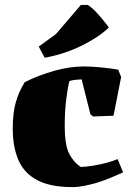

<svg xmlns="http://www.w3.org/2000/svg" viewBox="-20 -752 533 783"><path d="M275 11Q186 11 132.5 -17Q79 -45 55.5 -98.5Q32 -152 32 -228Q32 -290 44 -333.5Q56 -377 81 -417Q137 -445 200.5 -463Q264 -481 322 -481Q349 -481 388.5 -477.5Q428 -474 462 -468L474 -438L443 -280L360 -277L349 -285L313 -428Q306 -428 299 -427.5Q292 -427 285 -426Q272 -425 263 -421Q256 -395 250 -346.5Q244 -298 244 -238Q244 -160 262.5 -124.5Q281 -89 310 -71Q313 -71 334.5 -73Q356 -75 389.5 -82Q423 -89 460 -103L482 -49Q458 -38 430 -26.5Q402 -15 373 -6Q348 1 323 6Q298 11 275 11ZM162 -517 138 -562 208 -613 310 -732H337Q354 -723 376.5 -698Q399 -673 415 -652L424 -640Q384 -601 315.5 -567Q247 -533 170 -518Z"/></svg>

Font: Labrada Black
Style: Regular
Weight: 900
Designer: Mercedes Jáuregui
Foundry: Omnibus-Type Team
Version: Version 1.000; ttfautohint (v1.8.4.7-5d5b)